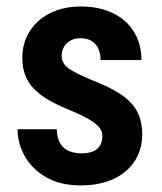

<svg xmlns="http://www.w3.org/2000/svg" viewBox="-20 -558 495 588"><path d="M293.5 -141.1Q293.5 -156.2 283.9 -168Q274.4 -179.7 253.9 -191.9Q233.4 -204.1 199.7 -218.3Q163.1 -232.9 135 -248.3Q106.9 -263.7 87.4 -282.5Q67.9 -301.3 58.1 -325.4Q48.3 -349.6 48.3 -381.3Q48.3 -414.1 60.5 -442.4Q72.8 -470.7 95.9 -492.2Q119.1 -513.7 152.3 -525.9Q185.5 -538.1 227.1 -538.1Q285.2 -538.1 326.9 -517.3Q368.7 -496.6 390.9 -459.5Q413.1 -422.4 413.1 -374H288.1Q288.1 -392.6 281.7 -407.7Q275.4 -422.9 261.7 -431.9Q248 -440.9 226.6 -440.9Q208.5 -440.9 195.6 -433.6Q182.6 -426.3 175.8 -414.3Q168.9 -402.3 168.9 -387.2Q168.9 -375.5 173.6 -366.7Q178.2 -357.9 188.5 -349.9Q198.7 -341.8 216.1 -333.3Q233.4 -324.7 259.3 -313.5Q312 -293.5 346.7 -271.2Q381.3 -249 398.4 -219.5Q415.5 -189.9 415.5 -146Q415.5 -111.3 402.3 -82.5Q389.2 -53.7 364.5 -33Q339.8 -12.2 305.2 -1.2Q270.5 9.8 227.5 9.8Q164.6 9.8 121.3 -15.1Q78.1 -40 55.9 -79.6Q33.7 -119.1 33.7 -162.1H153.8Q154.8 -133.8 165.3 -117.4Q175.8 -101.1 192.9 -94.7Q210 -88.4 229.5 -88.4Q251 -88.4 265.1 -94.5Q279.3 -100.6 286.4 -112.5Q293.5 -124.5 293.5 -141.1Z"/></svg>

Font: Roboto Condensed SemiBold
Style: Regular
Weight: 600
Designer: Christian Robertson
Foundry: Google
Version: Version 3.008; 2023